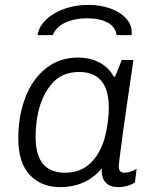

<svg xmlns="http://www.w3.org/2000/svg" viewBox="-20 -757 647 787"><path d="M446 -443H452L479 -511H527Q467 -106 467 -74Q467 -49 490 -49Q501 -49 515 -53.5Q529 -58 540 -65L533 -9Q503 10 463 10Q431 10 414 -8Q397 -26 397 -55L398 -67Q332 10 227 10Q149 10 102 -40Q55 -90 55 -190Q55 -282 84 -357.5Q113 -433 168.5 -477Q224 -521 299 -521Q351 -521 389 -500Q427 -479 446 -443ZM132 -273Q126 -233 126 -195Q126 -49 247 -49Q315 -49 357.5 -95Q400 -141 415 -216Q426 -271 426 -315Q426 -462 304 -462Q230 -462 187.5 -408Q145 -354 132 -273ZM520 -625Q520 -617 519 -613H458Q453 -648 420.5 -665Q388 -682 337 -682Q287 -682 249 -665Q211 -648 196 -613H134Q139 -647 168 -675.5Q197 -704 243 -720.5Q289 -737 342 -737Q392 -737 433 -722Q474 -707 497 -681.5Q520 -656 520 -625Z"/></svg>

Font: Chivo Light Italic
Style: Regular
Weight: 300
Italic angle: -8.05°
Designer: Hector Gatti
Foundry: Omnibus-Type
Version: Version 1.007